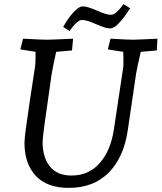

<svg xmlns="http://www.w3.org/2000/svg" viewBox="-20 -898 785 933"><path d="M99 -203Q99 -224 105 -268Q111 -312 123 -395L150 -572Q153 -589 153 -646L79 -658L92 -710Q187 -705 206 -705Q228 -705 335 -710L330 -653L253 -646L248 -623Q243 -600 238.5 -578Q234 -556 231 -538L222 -475Q204 -351 196 -291.5Q188 -232 187 -209Q187 -133 222.5 -89Q258 -45 327 -45Q412 -45 465 -106Q518 -167 533 -267L579 -572Q580 -578 580 -603Q580 -633 579 -646L504 -658L517 -710Q607 -705 625 -705Q645 -705 745 -710L742 -653L664 -646Q647 -574 641 -538L601 -266Q582 -134 508.5 -59.5Q435 15 314 15Q209 15 154 -43.5Q99 -102 99 -203ZM382 -867Q395 -867 413.5 -861Q432 -855 450 -847Q496 -826 519 -826Q531 -826 544.5 -837.5Q558 -849 567.5 -861.5Q577 -874 580 -878L612 -858Q608 -851 592 -827.5Q576 -804 554.5 -782Q533 -760 515 -760Q502 -760 487 -765Q472 -770 448 -780Q402 -801 379 -801Q367 -801 353.5 -789Q340 -777 330.5 -764Q321 -751 318 -747L287 -767Q291 -775 306.5 -799Q322 -823 343.5 -845Q365 -867 382 -867Z"/></svg>

Font: Andada Pro
Style: Italic
Weight: 400
Italic angle: -7°
Designer: Carolina Giovagnoli
Foundry: Huerta Tipografica
Version: Version 3.005; ttfautohint (v1.8.4)